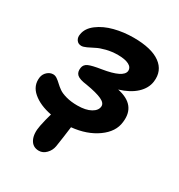

<svg xmlns="http://www.w3.org/2000/svg" viewBox="-167 -642 862 925"><g transform="rotate(30 263.5 -179.5)"><path d="M184.1 170.9Q149.9 170.9 135 141.1Q120.1 111.3 129.9 63Q137.2 26.9 147.9 -9.8Q82 -22.5 43.2 -55.7Q4.4 -88.9 11.2 -137.2Q14.2 -156.7 28.8 -169.9Q43.5 -183.1 61 -183.1Q72.3 -183.1 83 -175.8Q93.8 -168.5 105 -157.7Q116.2 -147 131.3 -136.2Q146.5 -125.5 173.6 -118.2Q200.7 -110.8 235.8 -110.8Q282.2 -110.8 309.8 -126.2Q337.4 -141.6 338.9 -165Q340.3 -184.1 312.5 -197Q284.7 -210 224.1 -220.2Q183.6 -225.1 169.4 -238Q155.3 -251 159.2 -275.9Q162.1 -295.4 181.4 -304.2Q200.7 -313 251 -320.8Q360.8 -338.4 365.2 -377Q366.7 -397.9 345.2 -408.9Q323.7 -419.9 285.2 -419.9Q251.5 -419.9 220.7 -412.1Q189.9 -404.3 171.9 -394.5Q153.8 -384.8 136.5 -377Q119.1 -369.1 108.9 -369.1Q90.8 -369.1 81.5 -382.8Q72.3 -396.5 76.2 -415Q81.5 -450.2 117.2 -477.1Q152.8 -503.9 203.1 -516.8Q253.4 -529.8 309.1 -529.8Q408.2 -529.8 457.3 -494.1Q506.3 -458.5 498 -395Q492.7 -355.5 459 -324.2Q425.3 -293 368.2 -275.9Q480 -252.9 466.8 -151.9Q460.9 -95.2 403.6 -54.2Q346.2 -13.2 262.2 -4.9Q260.3 9.3 254.4 53.7Q248.5 98.1 246.1 109.9Q241.7 134.8 224.1 152.8Q206.5 170.9 184.1 170.9Z"/></g></svg>

Font: Shantell Sans Bouncy
Style: Italic
Weight: 600
Italic angle: -11.31°
Designer: Stephen Nixon, Anya Danilova, Shantell Martin
Foundry: Arrow Type
Version: Version 1.006;[9816181b4]